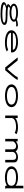

<svg xmlns="http://www.w3.org/2000/svg" viewBox="3062 -3766 877 7040"><g transform="rotate(90 3500.0 -246.5)"><path d="M446 -158C644 -158 777 -228 777 -317C777 -342 767 -364 748 -384C808 -402 877 -405 954 -402L936 -463C833 -467 762 -453 692 -422C634 -451 549 -468 446 -468C248 -468 115 -405 115 -317C115 -267 156 -224 227 -195C168 -168 134 -140 134 -110C134 -84 158 -64 201 -49C116 -32 59 4 59 54C59 133 222 172 488 172C780 172 895 105 895 28C895 -39 828 -84 548 -84C334 -84 220 -95 220 -127C220 -142 254 -159 293 -174C337 -164 389 -158 446 -158ZM446 -225C302 -225 192 -262 192 -317C192 -372 314 -402 446 -402C597 -402 700 -372 700 -317C700 -262 597 -225 446 -225ZM143 43C143 5 215 -11 283 -31C345 -21 425 -17 518 -17C720 -17 811 -5 811 39C811 88 672 106 490 106C310 106 143 78 143 43Z M1547 10C1683 10 1797 -14 1875 -61L1795 -106C1733 -72 1645 -60 1551 -60C1387 -60 1190 -95 1180 -213H1900C1902 -224 1904 -235 1904 -246C1904 -395 1729 -468 1521 -468C1289 -468 1090 -382 1090 -227C1090 -74 1279 10 1547 10ZM1186 -279C1212 -375 1385 -401 1511 -401C1653 -401 1806 -364 1806 -279Z M2453 0H2557L2774 -257C2839 -334 2891 -401 2913 -457H2807C2789 -404 2746 -340 2682 -268L2510 -73L2196 -457H2082Z M3497 8C3750 8 3910 -85 3910 -229C3910 -373 3750 -467 3497 -467C3244 -467 3074 -373 3074 -229C3074 -85 3244 8 3497 8ZM3497 -64C3313 -64 3168 -121 3168 -230C3168 -339 3313 -395 3497 -395C3681 -395 3816 -339 3816 -230C3816 -121 3681 -64 3497 -64Z M4216 1H4309V-240C4309 -355 4502 -398 4636 -398C4716 -398 4779 -383 4857 -347L4898 -418C4834 -451 4742 -468 4646 -468C4522 -468 4366 -433 4308 -368L4311 -457H4216Z M5072 0H5166V-273C5166 -341 5269 -401 5327 -401C5403 -401 5456 -362 5456 -286V0H5552V-270C5552 -350 5641 -403 5717 -403C5797 -403 5842 -375 5842 -292V0H5936V-317C5936 -360 5935 -464 5739 -468C5649 -470 5565 -421 5531 -381C5515 -420 5441 -468 5361 -468C5274 -468 5196 -426 5164 -386V-457H5072Z M6477 10C6631 10 6740 -21 6785 -70C6785 -46 6786 -24 6799 0H6901C6888 -24 6885 -47 6885 -71V-665H6791V-377C6754 -425 6644 -469 6485 -469C6294 -469 6079 -400 6079 -227C6079 -69 6286 10 6477 10ZM6499 -62C6317 -62 6173 -112 6173 -236C6173 -353 6320 -397 6487 -397C6670 -397 6791 -353 6791 -231C6791 -103 6692 -62 6499 -62Z"/></g></svg>

Font: Inconsolata UltraExpanded
Style: Regular
Weight: 400
Width: 9
Monospace: yes
Designer: Raph Levien, Cyreal, Brenton Simpson
Foundry: Raph Levien, Cyreal, Google
Version: Version 3.100